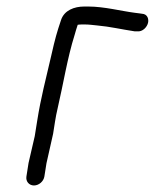

<svg xmlns="http://www.w3.org/2000/svg" viewBox="-20 -546 474 588"><path d="M115.9 -5.5 122.3 -45.9 142.6 -136.1 148.5 -173.5C150.6 -187.1 153.2 -200.3 156.2 -212.9C173.4 -286.2 186.3 -368.8 208.5 -439C211.4 -448.1 214.7 -461.8 218 -470.1C220.3 -470.5 224.3 -471 229.1 -471H242.1C252.9 -471 265 -469.2 278 -468C316.1 -464.7 354.1 -455.7 392 -450.1L392.9 -450H399.9C416.7 -448 430.2 -462.9 433.3 -475.8C436 -486.9 432.5 -503.1 414.3 -504L408.1 -504.9L392.3 -506.9C352.8 -511.9 298.8 -526 250.8 -526H237.8C207.6 -526 176.7 -514.6 166.9 -484.6C153.8 -445.4 149.2 -429.6 137.1 -376.3C120.1 -302.1 105.3 -248.4 93.7 -174.7L86.4 -129L67.4 -46.8L60.9 -5.5C58.5 9.5 69 22 84 22C99.1 22 113.5 9.5 115.9 -5.5Z"/></svg>

Font: MewTooHand
Style: BdWideIta
Weight: 400
Designer: Mew Too, Robert Jablonski
Version: Version 0.77